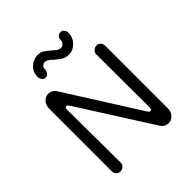

<svg xmlns="http://www.w3.org/2000/svg" viewBox="-159 -634 742 742"><g transform="rotate(-45 212.5 -262.5)"><path d="M73 10Q63 10 56.5 3Q50 -4 50 -13V-357Q50 -377 62 -388.5Q74 -400 88 -400Q96 -400 104.5 -396Q113 -392 119 -383L310 -81Q315 -73 320 -73Q328 -73 328 -86L327 -377Q327 -386 334.5 -393Q342 -400 352 -400Q362 -400 368.5 -393Q375 -386 375 -377V-33Q375 -13 363 -1.5Q351 10 337 10Q329 10 320.5 6Q312 2 306 -7L114 -309Q109 -317 104 -317Q96 -317 96 -304L98 -13Q98 -4 91 3Q84 10 73 10ZM252 -450Q234 -450 221.5 -458.5Q209 -467 198 -476Q190 -484 182 -490Q174 -496 165 -496Q158 -496 152 -491Q146 -486 146 -475Q146 -466 140 -458.5Q134 -451 126 -451Q116 -451 110.5 -458.5Q105 -466 105 -476Q105 -502 123.5 -518.5Q142 -535 165 -535Q181 -535 192 -527.5Q203 -520 212 -512Q221 -504 230 -497Q239 -490 249 -490Q257 -490 263 -497Q269 -504 269 -514Q269 -523 275 -529Q281 -535 289 -535Q299 -535 304.5 -528Q310 -521 310 -512Q310 -486 292.5 -468Q275 -450 252 -450Z"/></g></svg>

Font: Dongle Light
Style: Regular
Weight: 300
Designer: Yanghee Ryu
Foundry: Yanghee Ryu
Version: Version 2.000